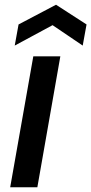

<svg xmlns="http://www.w3.org/2000/svg" viewBox="-20 -788 384 808"><path d="M22.9 0 120.1 -550.8H233.9L137.2 0ZM344.2 -685.1 328.1 -596.2 201.2 -682.1 42 -596.2 58.1 -685.1 215.8 -768.1Z"/></svg>

Font: Poppins Medium
Style: Italic
Weight: 500
Italic angle: -10°
Designer: Ninad Kale (Devanagari), Jonny Pinhorn (Latin)
Foundry: Indian Type Foundry
Version: Version 3.200;PS 1.000;hotconv 16.6.54;makeotf.lib2.5.65590